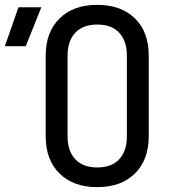

<svg xmlns="http://www.w3.org/2000/svg" viewBox="-100 -760 720 790"><path d="M-80 -570 -24 -730H70L6 -570ZM300 10Q202 10 145 -46Q88 -102 88 -200V-530Q88 -628 145 -684Q202 -740 300 -740Q398 -740 455 -684.5Q512 -629 512 -531V-200Q512 -102 455 -46Q398 10 300 10ZM300 -71Q359 -71 390.5 -104.5Q422 -138 422 -200V-530Q422 -592 390.5 -625.5Q359 -659 300 -659Q242 -659 210 -625.5Q178 -592 178 -530V-200Q178 -138 210 -104.5Q242 -71 300 -71Z"/></svg>

Font: NKDuy Mono
Style: Regular
Weight: 400
Monospace: yes
Designer: NKDuy
Foundry: NKDuy
Version: Version 2.251; ttfautohint (v1.8.4.7-5d5b)